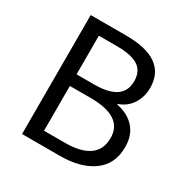

<svg xmlns="http://www.w3.org/2000/svg" viewBox="-152 -786 892 917"><g transform="rotate(30 294.0 -328.0)"><path d="M90 0V-656H285Q510 -656 510 -496Q510 -446 484.5 -407Q459 -368 414 -353V-349Q476 -337 512 -297Q548 -257 548 -192Q548 -98 480.5 -49Q413 0 299 0ZM173 -377H270Q428 -377 428 -485Q428 -541 390 -565.5Q352 -590 274 -590H173ZM173 -66H287Q466 -66 466 -195Q466 -313 287 -313H173Z"/></g></svg>

Font: Toshiba Sans
Style: Regular
Weight: 400
Designer: Paul D. Hunt
Foundry: Toshiba Corporation
Version: Version 2.020;PS 2.0;hotconv 1.0.86;makeotf.lib2.5.63406